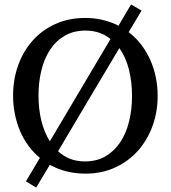

<svg xmlns="http://www.w3.org/2000/svg" viewBox="-20 -768 771 867"><path d="M479 -591.8Q456.5 -610.4 428.2 -620.1Q399.9 -629.9 366.2 -629.9Q312 -629.9 272 -606.4Q231.9 -583 205.6 -542.7Q179.2 -502.4 166.5 -449Q153.8 -395.5 153.8 -335.9Q153.8 -276.4 166.5 -223.6Q179.2 -170.9 205.1 -129.9ZM576.2 -334Q576.2 -398.9 562 -454.6Q547.9 -510.3 519 -550.8Q458.5 -449.2 387.5 -330.1Q316.4 -210.9 242.2 -85Q266.1 -63 296.1 -51Q326.2 -39.1 363.8 -39.1Q418 -39.1 457.8 -63Q497.6 -86.9 523.9 -127.2Q550.3 -167.5 563.2 -220.9Q576.2 -274.4 576.2 -334ZM691.9 -335Q691.9 -262.2 668.5 -198.2Q645 -134.3 602.3 -86.7Q559.6 -39.1 499.5 -11.5Q439.5 16.1 366.2 16.1Q320.8 16.1 280.3 5.9Q239.7 -4.4 205.1 -23.9Q189.5 2.4 174.1 27.8Q158.7 53.2 143.1 79.1L97.2 50.8L160.2 -55.2Q131.3 -78.6 108.9 -109.1Q86.4 -139.6 71 -175.5Q55.7 -211.4 47.4 -251.7Q39.1 -292 39.1 -335.9Q39.1 -409.2 62 -473.1Q85 -537.1 127.4 -584.7Q169.9 -632.3 230.2 -659.7Q290.5 -687 365.2 -687Q407.2 -687 445.1 -677.7Q482.9 -668.5 515.1 -651.9L571.8 -748L619.1 -720.2Q606.4 -698.2 591.6 -673.8Q576.7 -649.4 561 -623Q592.3 -599.1 616.5 -567.9Q640.6 -536.6 657.5 -499.8Q674.3 -462.9 683.1 -421.1Q691.9 -379.4 691.9 -335Z"/></svg>

Font: BabelStone Ogham Pictish
Style: Italic
Weight: 400
Italic angle: -30°
Designer: Andrew West
Foundry: BabelStone
Version: Version 1.02 March 14, 2022